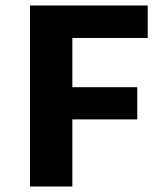

<svg xmlns="http://www.w3.org/2000/svg" viewBox="-20 -678 596 698"><path d="M89 0V-658H517V-540H243V0ZM137 -244V-361H479V-244Z"/></svg>

Font: Ysabeau ExtraBold
Style: Regular
Weight: 800
Designer: Christian Thalmann (Catharsis Fonts)
Version: Version 2.002